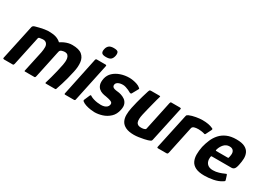

<svg xmlns="http://www.w3.org/2000/svg" viewBox="-18 -1305 2681 1955"><g transform="rotate(30 1322.5 -327.5)"><path d="M509 -376Q496 -376 476 -370Q456 -364 452 -346L447 -324Q433 -255 419 -191Q405 -127 395.5 -81Q386 -35 382 -18Q381 -12 378 -6Q375 0 368 0H256Q249 0 251 -7L304 -253Q311 -289 310.5 -318Q310 -347 291 -364Q279 -374 263.5 -375Q248 -376 233 -373Q227 -373 214.5 -370.5Q202 -368 200 -355L128 -17Q127 -12 123.5 -6Q120 0 116 0H11Q8 0 2.5 -2.5Q-3 -5 -1 -13L87 -423Q89 -432 95 -438Q101 -444 114 -448Q134 -454 161.5 -460.5Q189 -467 215 -471.5Q241 -476 254 -476Q319 -476 352 -464.5Q385 -453 408 -431Q431 -446 452 -455.5Q473 -465 495 -470.5Q517 -476 541 -476Q620 -476 656 -445.5Q692 -415 698 -364Q704 -313 690 -250Q679 -199 668.5 -159Q658 -119 646.5 -82.5Q635 -46 621 -5Q619 0 611 0H504Q497 0 496 -3.5Q495 -7 499 -19Q508 -48 518.5 -86.5Q529 -125 539.5 -169Q550 -213 558 -254Q561 -270 563 -290.5Q565 -311 561.5 -330.5Q558 -350 546 -363Q534 -376 509 -376Z M977 -601Q971 -571 954 -555.5Q937 -540 897 -540Q857 -540 846 -555.5Q835 -571 842 -601Q847 -627 865 -643.5Q883 -660 922 -660Q966 -660 974 -643.5Q982 -627 977 -601ZM848 -12Q846 0 832 0H730Q718 0 721 -12L815 -460Q819 -472 830 -472H932Q938 -472 941.5 -468.5Q945 -465 943 -460Z M950 -116Q954 -127 960.5 -126Q967 -125 972 -120Q987 -111 1009 -104.5Q1031 -98 1053.5 -95Q1076 -92 1095 -92Q1116 -92 1133 -97Q1150 -102 1162.5 -112.5Q1175 -123 1179 -140Q1182 -154 1177.5 -163Q1173 -172 1154.5 -179Q1136 -186 1097 -193Q1077 -195 1054 -202Q1031 -209 1013 -224.5Q995 -240 986.5 -267Q978 -294 987 -339Q997 -383 1029.5 -413.5Q1062 -444 1110 -460.5Q1158 -477 1213 -477Q1230 -477 1255 -473Q1280 -469 1304.5 -460.5Q1329 -452 1344 -438Q1352 -432 1352 -428.5Q1352 -425 1347 -418L1311 -353Q1305 -341 1290 -347Q1277 -355 1259.5 -363Q1242 -371 1224 -376.5Q1206 -382 1191 -382Q1157 -382 1136 -371Q1115 -360 1111 -342Q1108 -326 1115 -316Q1122 -306 1137.5 -301.5Q1153 -297 1174 -295Q1193 -294 1218 -286.5Q1243 -279 1264.5 -264Q1286 -249 1297 -222Q1308 -195 1299 -153Q1287 -93 1249.5 -58.5Q1212 -24 1165.5 -9.5Q1119 5 1076 5Q1058 5 1029 1Q1000 -3 972 -12Q944 -21 926 -36Q919 -42 922 -51Z M1539 4Q1478 4 1441 -14Q1404 -32 1388 -63Q1372 -94 1372 -134.5Q1372 -175 1382 -222Q1390 -259 1400 -299Q1410 -339 1421.5 -377.5Q1433 -416 1443 -448Q1449 -466 1453.5 -469Q1458 -472 1472 -472H1553Q1567 -472 1573 -471.5Q1579 -471 1573 -453Q1571 -449 1564.5 -424Q1558 -399 1548.5 -362.5Q1539 -326 1529.5 -287.5Q1520 -249 1513 -218Q1499 -155 1510.5 -125.5Q1522 -96 1564 -96Q1569 -96 1578 -96.5Q1587 -97 1595.5 -99Q1604 -101 1611.5 -105Q1619 -109 1620 -116L1692 -455Q1694 -460 1696 -466Q1698 -472 1704 -472H1808Q1812 -472 1817 -470Q1822 -468 1820 -459L1732 -50Q1730 -38 1722 -33Q1714 -28 1690 -20Q1678 -16 1651.5 -10.5Q1625 -5 1594.5 -0.5Q1564 4 1539 4Z M2072 -476Q2147 -476 2193 -454Q2203 -450 2203.5 -446Q2204 -442 2201 -435L2170 -373Q2166 -365 2162.5 -363.5Q2159 -362 2151 -365Q2135 -370 2114.5 -372.5Q2094 -375 2083 -375Q2067 -375 2056 -373.5Q2045 -372 2038 -370Q2031 -368 2026 -366Q2021 -363 2016 -359Q2011 -355 2008 -341L1940 -21Q1937 -7 1932.5 -3.5Q1928 0 1919 0H1821Q1816 0 1812.5 -3Q1809 -6 1812 -17L1898 -417Q1901 -433 1905.5 -437.5Q1910 -442 1921 -447Q1954 -461 1997 -468.5Q2040 -476 2072 -476Z M2203 -237Q2214 -283 2232.5 -326.5Q2251 -370 2282 -404.5Q2313 -439 2359 -459Q2405 -479 2468 -479Q2534 -479 2569 -460.5Q2604 -442 2618 -411.5Q2632 -381 2630.5 -344.5Q2629 -308 2621 -272Q2613 -230 2600 -216.5Q2587 -203 2568 -203H2338Q2332 -203 2330.5 -200.5Q2329 -198 2327 -191Q2323 -162 2331 -138Q2339 -114 2360 -100Q2381 -86 2416 -86Q2451 -86 2484.5 -96.5Q2518 -107 2534 -115Q2548 -122 2555 -123.5Q2562 -125 2566 -109L2579 -68Q2583 -56 2579 -52Q2575 -48 2563 -41Q2524 -16 2470 -5.5Q2416 5 2366 5Q2301 5 2263 -14Q2225 -33 2209 -66.5Q2193 -100 2193 -144Q2193 -188 2203 -237ZM2496 -293Q2501 -314 2500.5 -330Q2500 -346 2493.5 -357.5Q2487 -369 2475 -375.5Q2463 -382 2444 -382Q2423 -382 2407 -374Q2391 -366 2379.5 -353.5Q2368 -341 2359.5 -326Q2351 -311 2346 -296Q2341 -281 2342 -277Q2343 -273 2347 -273Q2381 -273 2415 -273Q2449 -273 2482 -273Q2490 -273 2492 -276.5Q2494 -280 2496 -293Z"/></g></svg>

Font: Glory Thin
Style: Bold Italic
Weight: 700
Italic angle: -12°
Version: Version 1.011